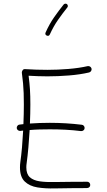

<svg xmlns="http://www.w3.org/2000/svg" viewBox="-20 -1048 596 1065"><path d="M72.8 -337.4Q72.3 -344.2 76.7 -350.3Q81.1 -356.4 88.4 -356.9Q99.1 -358.4 109.9 -359.4Q112.3 -416.5 112.3 -468.8Q112.3 -503.9 111.3 -531.5Q110.4 -559.1 107.9 -585.7Q105.5 -612.3 101.1 -645Q100.6 -650.4 105.2 -658Q109.9 -665.5 119.6 -664.6Q150.4 -662.6 181.4 -661.6Q212.4 -660.6 242.7 -660.6Q299.8 -660.6 359.4 -665.5Q418.9 -670.4 466.3 -681.2Q473.1 -682.6 479.5 -678.7Q485.8 -674.8 487.8 -667.5Q489.3 -660.6 485.4 -654.3Q481.4 -647.9 474.1 -646Q423.8 -634.3 362.5 -629.4Q301.3 -624.5 242.7 -624.5Q216.8 -624.5 190.7 -625.5Q164.6 -626.5 138.7 -627.9Q144 -585.9 146.2 -551.3Q148.4 -516.6 148.4 -468.8Q148.4 -418.5 146 -362.8Q199.2 -366.7 256.3 -366.7Q301.8 -366.7 345.9 -364Q390.1 -361.3 433.6 -356Q440.9 -355.5 445.6 -349.4Q450.2 -343.3 449.2 -336.4Q448.7 -329.1 442.6 -324.7Q436.5 -320.3 429.7 -320.8Q386.7 -326.2 343.5 -328.4Q300.3 -330.6 256.3 -330.6Q227.1 -330.6 199.5 -329.8Q171.9 -329.1 144.5 -326.7Q141.6 -277.8 137.5 -230.5Q133.3 -183.1 127.9 -143.6Q126 -131.8 126 -119.6Q126 -82.5 145.5 -64.9Q165 -47.4 200.2 -42.2Q235.4 -37.1 283.2 -38.3Q331.1 -39.6 387.2 -39.6Q406.7 -39.6 425.5 -39.6Q444.3 -39.6 462.4 -40Q469.7 -40.5 475.1 -35.4Q480.5 -30.3 480.5 -22.5Q481 -15.1 475.6 -10Q470.2 -4.9 462.4 -4.9Q444.3 -4.4 425.5 -4.4Q406.7 -4.4 387.2 -4.4Q335.9 -4.4 283.7 -2.9Q231.4 -1.5 187.7 -8.5Q144 -15.6 117.4 -41Q90.8 -66.4 90.8 -119.6Q90.8 -134.8 92.8 -148.4Q98.1 -186 102.1 -231.2Q106 -276.4 108.4 -323.7Q100.6 -322.8 92.3 -321.8Q85.4 -321.3 79.6 -325.7Q73.7 -330.1 72.8 -337.4ZM351.6 -1024.9Q355.5 -1021.5 356.2 -1016.1Q356.9 -1010.7 353.5 -1006.8Q326.2 -972.7 301.8 -937.7Q277.3 -902.8 256.3 -856.9Q251 -845.7 239.3 -850.6Q228 -856 232.9 -867.7Q254.4 -915.5 280 -952.1Q305.7 -988.8 333 -1022.9Q336.4 -1026.9 342 -1027.6Q347.7 -1028.3 351.6 -1024.9Z"/></svg>

Font: Mikhak-DS2-FD ExtraLight
Style: Regular
Weight: 200
Designer: Amin Abedi
Version: Version 3.2